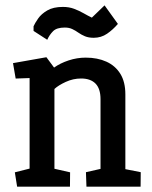

<svg xmlns="http://www.w3.org/2000/svg" viewBox="-20 -702 571 722"><path d="M44.4 0 35.8 -54 91.3 -68V-408.5L38.9 -406.6L28.9 -464.6L154.5 -486.8L183.3 -447.9Q206.1 -464.2 237.9 -474.8Q269.6 -485.3 302.6 -485.3Q346.5 -485.3 380.1 -470.1Q413.7 -454.9 432.5 -424.5Q451.4 -394 451.4 -347.1V-65.9L509.2 -54.5L508.7 0H305.1L303.2 -54.5L358 -66.9V-329.1Q358 -368.7 339.1 -387.8Q320.2 -406.8 285 -406.8Q255.1 -406.8 227.2 -394Q199.3 -381.1 184.7 -367.4V-67.4L243.6 -54L243.1 0ZM157.6 -552.4 106.2 -585.7V-603.3Q111.7 -615.5 123.5 -632.5Q135.3 -649.6 157.9 -662.8Q180.4 -676 216.6 -676Q239.7 -676 258.6 -668.9Q277.5 -661.8 294.1 -652.3Q310.7 -642.8 325.4 -635.7L373.2 -681.8L423.3 -612.1Q404.6 -590.2 382.5 -575.1Q360.3 -559.9 332.5 -559.9Q313.3 -559.9 299.5 -565.6Q285.8 -571.4 274.9 -579.1Q264 -586.9 252 -592.6Q240 -598.4 223.7 -598.4Q193.3 -598.4 179.6 -584.7Q166 -571 157.6 -552.4Z"/></svg>

Font: Kreon Light
Style: Regular
Weight: 300
Designer: Julia Petretta
Foundry: Julia Petretta and Eli Heuer
Version: Version 2.002